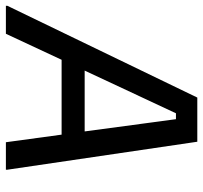

<svg xmlns="http://www.w3.org/2000/svg" viewBox="-67 -651 690 652"><g transform="rotate(90 278.0 -325.0)"><path d="M-28.3 0V-5L283.3 -650H433.3L528.3 -5V0H435L409.2 -189.2H155L66.7 0ZM336.7 -577.5 191.7 -267.5H398.3L356.7 -577.5Z"/></g></svg>

Font: Familjen Grotesk GF
Style: Italic
Weight: 400
Designer: Anders Wikstroem, Jonas Baeckman, Matilda Gysing, Kristian Moeller
Foundry: Familjen STHML AB
Version: Version 2.000; Beta; Release 4; Build 6